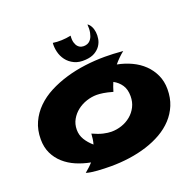

<svg xmlns="http://www.w3.org/2000/svg" viewBox="-138 -924 1117 1098"><g transform="rotate(-20 420.0 -375.0)"><path d="M646 -566.9Q628.9 -553.2 613.8 -538.3Q598.6 -523.4 585 -506.8Q630.9 -498 671.9 -478.8Q712.9 -459.5 743.2 -430.2Q773.4 -400.9 791.3 -362.1Q809.1 -323.2 809.1 -275.9Q809.1 -222.2 791.3 -179Q773.4 -135.7 741.9 -101.8Q710.4 -67.9 667.5 -43.2Q624.5 -18.6 574.2 -2.7Q523.9 13.2 468.3 21Q412.6 28.8 356 28.8Q335.9 28.8 314.5 28.1Q293 27.3 272.7 25.9Q252.4 24.4 235.1 21.7Q217.8 19 206.1 15.1Q219.7 3.9 232.2 -7.6Q244.6 -19 254.9 -30.8Q208.5 -39.6 167.7 -57.1Q127 -74.7 96.2 -102.3Q65.4 -129.9 47.6 -167.2Q29.8 -204.6 29.8 -252.9Q29.8 -309.6 50.5 -355.2Q71.3 -400.9 107.4 -436.5Q143.6 -472.2 192.4 -497.6Q241.2 -522.9 297.4 -539.6Q353.5 -556.2 414.3 -564Q475.1 -571.8 535.2 -571.8Q560.1 -571.8 586.2 -570.6Q612.3 -569.3 641.1 -566.9ZM597.2 -310.1Q597.2 -351.6 579.3 -377.9Q561.5 -404.3 532.2 -419.9Q526.9 -407.2 522 -393.8Q517.1 -380.4 513.2 -366.2Q479 -376 455.8 -379.4Q432.6 -382.8 417 -382.8Q386.2 -382.8 355 -372.6Q323.7 -362.3 298.8 -343Q273.9 -323.7 258.1 -296.1Q242.2 -268.6 242.2 -233.9Q242.2 -200.7 259 -173.1Q275.9 -145.5 303.2 -122.1Q307.6 -137.2 309.8 -152.8Q312 -168.5 313 -185.1Q349.1 -168.5 377 -162.1Q404.8 -155.8 425.8 -155.8Q458 -155.8 488.8 -166.3Q519.5 -176.8 543.7 -196.8Q567.9 -216.8 582.5 -245.4Q597.2 -273.9 597.2 -310.1ZM505.4 -779.3Q517.1 -772.5 525.4 -756.8Q533.7 -741.2 536.1 -721.4Q538.6 -701.7 534.9 -680.2Q531.2 -658.7 518.6 -640.1Q505.9 -621.6 483.9 -608.6Q461.9 -595.7 428.2 -593.3Q387.2 -589.8 358.4 -603.8Q329.6 -617.7 312 -641.1Q294.4 -664.6 287.6 -693.1Q280.8 -721.7 283.2 -748Q307.6 -744.1 336.2 -745.1Q364.7 -746.1 393.1 -752Q390.6 -727.1 395.5 -710.2Q400.4 -693.4 409.7 -683.8Q418.9 -674.3 431.2 -671.4Q443.4 -668.5 455.1 -670.9Q466.8 -672.9 475.1 -678.7Q483.4 -684.6 489 -692.6Q494.6 -700.7 498 -710.2Q501.5 -719.7 503.4 -729.5Q507.8 -752 505.4 -779.3Z"/></g></svg>

Font: Shojumaru
Style: Regular
Weight: 400
Version: Version 1.001